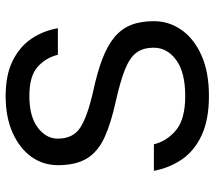

<svg xmlns="http://www.w3.org/2000/svg" viewBox="-60 -690 760 680"><g transform="rotate(-90 320.0 -350.0)"><path d="M320 10Q236 10 180.5 -16Q125 -42 95 -86.5Q65 -131 55 -185H149Q160 -139 199 -106.5Q238 -74 320 -74Q404 -74 447.5 -106Q491 -138 491 -185Q491 -224 473 -247.5Q455 -271 413.5 -287.5Q372 -304 301 -320Q223 -337 173 -360Q123 -383 99 -422Q75 -461 75 -525Q75 -577 104.5 -618.5Q134 -660 189 -685Q244 -710 320 -710Q395 -710 445 -685Q495 -660 523 -618.5Q551 -577 560 -525H466Q456 -567 423.5 -596.5Q391 -626 320 -626Q248 -626 208.5 -596.5Q169 -567 169 -525Q169 -470 210 -444.5Q251 -419 341 -399Q406 -385 452.5 -367Q499 -349 528.5 -324.5Q558 -300 571.5 -266Q585 -232 585 -185Q585 -131 553.5 -86.5Q522 -42 463 -16Q404 10 320 10Z"/></g></svg>

Font: Golos Text
Style: Regular
Weight: 400
Designer: A.Korolkova, Vitaly Kuzmin
Foundry: ParaType Ltd
Version: Version 2.004